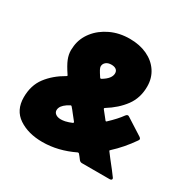

<svg xmlns="http://www.w3.org/2000/svg" viewBox="-158 -866 1031 1032"><g transform="rotate(30 357.0 -350.0)"><path d="M658 -9Q658 -5 654.5 -2.5Q651 0 644 0H473Q463 0 456 -8Q449 -18 443 -25Q437 -32 433 -37Q431 -40 425 -39Q328 8 231 8Q143 8 84 -31.5Q25 -71 25 -151Q25 -225 63.5 -276Q102 -327 167 -364Q173 -367 169 -372Q140 -415 129 -442.5Q118 -470 118 -497Q118 -504 120 -524Q126 -574 159 -616Q192 -658 245 -683Q298 -708 363 -708Q424 -708 471 -686Q518 -664 544.5 -624Q571 -584 571 -532Q571 -461 533 -409.5Q495 -358 432 -319Q427 -317 429 -311L468 -262Q472 -257 476 -261Q522 -304 546 -338Q556 -351 566 -344L671 -277Q678 -272 678 -266Q678 -263 674 -257Q627 -189 570 -137Q565 -133 568 -130L593 -97Q637 -42 654 -18Q658 -14 658 -9ZM300 -501Q300 -494 306 -482.5Q312 -471 328 -447Q332 -442 337 -445Q386 -474 386 -507Q386 -522 375.5 -530Q365 -538 346 -538Q325 -538 312.5 -527.5Q300 -517 300 -501ZM322 -163Q328 -166 325 -171L298 -205Q290 -216 283.5 -223.5Q277 -231 272 -237Q268 -241 263 -238Q224 -217 215 -194Q212 -187 212 -179Q212 -165 224 -156Q236 -147 257 -147Q268 -147 283 -150Q304 -155 322 -163Z"/></g></svg>

Font: Barlow Black
Style: Italic
Weight: 900
Italic angle: -7°
Designer: Jeremy Tribby
Foundry: Tribby Type
Version: Version 1.408